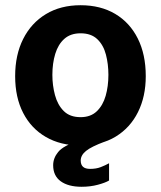

<svg xmlns="http://www.w3.org/2000/svg" viewBox="-20 -547 616 735"><path d="M292.5 168Q241.5 168 212.5 147Q183.5 126 183.5 85.5Q183.5 58.5 202.5 35Q221.5 11.5 279.5 -8L381.5 -5Q329 14.5 309 31Q289 47.5 289 67.5Q289 83.5 297.8 91.5Q306.5 99.5 325 99.5Q348 99.5 365.5 92.8Q383 86 397.5 78V144Q383.5 152.5 354.8 160.2Q326 168 292.5 168ZM288 10Q212 10 155.8 -22.5Q99.5 -55 68.8 -114.5Q38 -174 38 -255.5Q38 -337 68.8 -398Q99.5 -459 155.8 -493Q212 -527 288.5 -527Q365 -527 421 -493.8Q477 -460.5 507.5 -399.5Q538 -338.5 538 -255.5Q538 -177.5 508.2 -117.8Q478.5 -58 422.8 -24Q367 10 288 10ZM288.5 -98.5Q327 -98.5 350.5 -121Q374 -143.5 384.5 -180.2Q395 -217 395 -260.5Q395 -301.5 385.5 -338Q376 -374.5 352.5 -397Q329 -419.5 288.5 -419.5Q250 -419.5 226.2 -398.2Q202.5 -377 191.5 -340.8Q180.5 -304.5 180.5 -260.5Q180.5 -220 190.5 -182.8Q200.5 -145.5 224 -122Q247.5 -98.5 288.5 -98.5Z"/></svg>

Font: Public Sans Thin
Style: Bold
Weight: 700
Version: Version 2.001